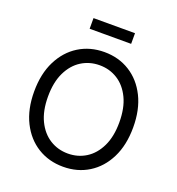

<svg xmlns="http://www.w3.org/2000/svg" viewBox="-160 -1039 1084 1176"><g transform="rotate(20 382.5 -450.5)"><path d="M382.8 9.8Q289.6 9.8 216.6 -35.4Q143.6 -80.6 101.6 -164.3Q59.6 -248 59.6 -363.3Q59.6 -479 101.6 -562.7Q143.6 -646.5 216.6 -691.9Q289.6 -737.3 382.8 -737.3Q476.1 -737.3 548.8 -691.9Q621.6 -646.5 663.3 -562.7Q705.1 -479 705.1 -363.3Q705.1 -248 663.3 -164.3Q621.6 -80.6 548.8 -35.4Q476.1 9.8 382.8 9.8ZM382.8 -76.2Q447.8 -76.2 500.2 -109.1Q552.7 -142.1 583.7 -206.3Q614.7 -270.5 614.7 -363.3Q614.7 -457 583.7 -521.2Q552.7 -585.4 500.2 -618.4Q447.8 -651.4 382.8 -651.4Q317.4 -651.4 264.6 -618.2Q211.9 -585 180.9 -520.8Q149.9 -456.5 149.9 -363.3Q149.9 -270.5 180.9 -206.5Q211.9 -142.6 264.6 -109.4Q317.4 -76.2 382.8 -76.2ZM518.1 -909.7V-840.3H247.6V-909.7Z"/></g></svg>

Font: Inter Variable LoSnoCo
Style: Regular
Weight: 400
Designer: Rasmus Andersson
Foundry: rsms
Version: Version 4.000;git-a52131595; featfreeze: case,dlig,ss01,ss02